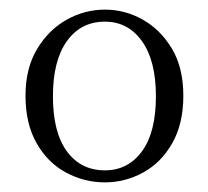

<svg xmlns="http://www.w3.org/2000/svg" viewBox="-20 -830 433 399"><path d="M198 -451Q155 -451 117 -471.5Q79 -492 56 -532.5Q33 -573 33 -631Q33 -688 57 -728Q81 -768 118.5 -789Q156 -810 198 -810Q240 -810 277 -789Q314 -768 337.5 -728.5Q361 -689 361 -631Q361 -573 338 -532.5Q315 -492 277.5 -471.5Q240 -451 198 -451ZM198 -476Q246 -476 275 -515.5Q304 -555 304 -630Q304 -704 275 -744.5Q246 -785 198 -785Q148 -785 119 -744.5Q90 -704 90 -630Q90 -555 119 -515.5Q148 -476 198 -476Z"/></svg>

Font: Early Summer Mincho Light
Style: Regular
Weight: 300
Designer: GuiWonder
Version: Version 1.002